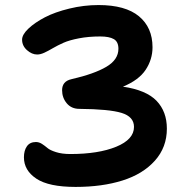

<svg xmlns="http://www.w3.org/2000/svg" viewBox="-20 -755 740 764"><path d="M280.8 -11.2Q173.8 -11.2 124.5 -44.2Q75.2 -77.1 75.2 -128.9Q75.2 -156.2 87.2 -173.1Q99.1 -189.9 123 -189.9Q135.3 -189.9 147 -182.4Q158.7 -174.8 168.9 -166Q179.2 -157.2 202.9 -149.7Q226.6 -142.1 259.8 -142.1Q371.6 -142.1 442.4 -171.1Q513.2 -200.2 513.2 -250Q513.2 -290.5 463.9 -305.7Q414.6 -320.8 295.9 -321.8Q264.2 -321.8 245.6 -344Q227.1 -366.2 227.1 -396Q227.1 -431.6 264.2 -439.9Q355.5 -460.9 403.3 -489.3Q451.2 -517.6 451.2 -561Q451.2 -588.9 432.9 -599.4Q414.6 -609.9 378.9 -609.9Q332.5 -609.9 294.2 -602.5Q255.9 -595.2 232.4 -584.7Q209 -574.2 190.7 -563.5Q172.4 -552.7 156.7 -545.4Q141.1 -538.1 127.9 -538.1Q106.9 -538.1 87.4 -555.4Q67.9 -572.8 67.9 -597.2Q67.9 -617.2 93 -641.1Q118.2 -665 158.4 -686Q198.7 -707 256.1 -720.9Q313.5 -734.9 372.1 -734.9Q479 -734.9 533 -690.2Q586.9 -645.5 586.9 -566.9Q586.9 -518.6 559.6 -477.3Q532.2 -436 469.2 -410.2Q562 -396.5 603 -353.8Q644 -311 644 -243.2Q644 -168.9 596.4 -115.7Q548.8 -62.5 467.8 -36.9Q386.7 -11.2 280.8 -11.2Z"/></svg>

Font: Shantell Sans Bouncy
Style: Regular
Weight: 600
Designer: Stephen Nixon, Anya Danilova, Shantell Martin
Foundry: Arrow Type
Version: Version 1.006;[9816181b4]